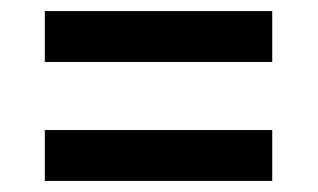

<svg xmlns="http://www.w3.org/2000/svg" viewBox="-20 -464 574 347"><path d="M61 -352V-444H472V-352ZM61 -137V-229H472V-137Z"/></svg>

Font: Firefly Display Medium
Style: Regular
Weight: 500
Designer: Colophon Foundry, Jonny Pinhorn
Foundry: Colophon Foundry
Version: Version 1.200; ttfautohint (v1.8.3)